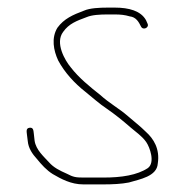

<svg xmlns="http://www.w3.org/2000/svg" viewBox="-20 -489 486 505"><path d="M368 -427 364 -436C350.5 -460.3 319.5 -469 282 -469H263C241.8 -469 216.2 -467.8 201 -461C171.6 -450 148.3 -439.8 131 -416C114.5 -389.1 120.8 -356.2 133 -330C150.1 -298 176.5 -269.6 204 -248C223.7 -232.2 240.4 -216.7 261 -203C283 -187.8 303.2 -171.5 322 -155C336.1 -142.7 353.5 -131.3 364.5 -115.5C374 -101.8 388.7 -61.7 369 -47C340.9 -28.3 299.4 -22 253 -22H199C179.5 -22 172.4 -23.3 156 -32C136.7 -40.5 121.3 -48.1 109 -62C95.3 -77.2 74.5 -94.7 71 -119L69 -137C67.9 -145.9 67.9 -154.1 58 -153C47.8 -151.9 50 -143.2 51 -134L53 -118C54.7 -98.8 65.4 -83.7 77 -71C89.2 -56.1 102.3 -41.3 119 -31C140.6 -18.4 166.8 -4 199 -4H253C275.9 -4 299.6 -5.1 319 -9C347.2 -17.5 392.9 -24.7 395 -59C401 -97.7 383.7 -124.3 364 -142C348 -158 333.3 -168.7 316.5 -183.5C294.6 -202.8 266.4 -218.3 244 -239C216.6 -260.6 187.3 -284.3 166 -312C150.9 -330.1 124.2 -376 146 -405C161.4 -426.9 181.5 -434.1 208 -444C221.8 -449.9 243.3 -451 263 -451H282C297 -451 308.7 -449.7 321 -446C338 -444.1 344.8 -431.4 351 -419C356.3 -408.4 373.4 -416.3 368 -427Z"/></svg>

Font: HoneyBee
Style: BLn
Weight: 100
Foundry: Cannot Into Space Fonts
Version: Version 0.89